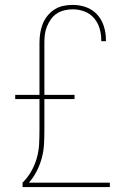

<svg xmlns="http://www.w3.org/2000/svg" viewBox="-20 -763 540 783"><path d="M72 0V-18Q93 -39 107.5 -64.5Q122 -90 130 -118Q138 -146 139.5 -175Q141 -204 141 -233V-359H42V-376H141V-589Q141 -608 144 -627.5Q147 -647 154 -665Q161 -683 173.5 -698.5Q186 -714 202.5 -724.5Q219 -735 238 -739Q257 -743 277 -743Q305 -743 331.5 -733.5Q358 -724 376.5 -703.5Q395 -683 403.5 -656Q412 -629 412 -601V-595H393V-600Q393 -624 386 -647.5Q379 -671 363 -689.5Q347 -708 324 -716.5Q301 -725 277 -725Q260 -725 243 -721Q226 -717 212 -708Q198 -699 188 -685Q178 -671 171.5 -655Q165 -639 163 -622.5Q161 -606 161 -589V-376H284V-359H161V-233Q161 -204 159.5 -175.5Q158 -147 150.5 -119Q143 -91 130 -65.5Q117 -40 98 -18H428V0Z"/></svg>

Font: Iosevka Term Curly Thin
Style: Regular
Weight: 100
Designer: Belleve Invis
Foundry: Belleve Invis
Version: Version 32.3.0